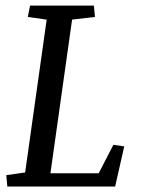

<svg xmlns="http://www.w3.org/2000/svg" viewBox="-20 -681 517 701"><path d="M400.4 0H6.8L2.9 -41.5L71.8 -51.3L150.4 -609.4L81.5 -619.1L89.8 -660.6H322.8L326.7 -619.1L243.2 -609.4L164.1 -48.3H340.3L394 -152.3L433.6 -146.5Z"/></svg>

Font: NoticiaText-Italic
Style: Italic
Weight: 400
Italic angle: -8°
Designer: JM Sole
Foundry: JM Sole
Version: Version 1.003